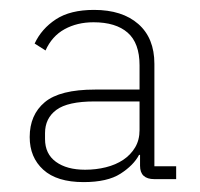

<svg xmlns="http://www.w3.org/2000/svg" viewBox="-20 -724 404 388"><path d="M292 -362Q263 -362 263 -389V-411H261Q250 -390 223.5 -373Q197 -356 149 -356Q95 -356 67.5 -381Q40 -406 40 -447Q40 -492 70.5 -517.5Q101 -543 172 -543H262V-592Q262 -637 238 -658Q214 -679 169 -679Q136 -679 110.5 -665Q85 -651 72 -622L50 -636Q64 -666 93 -685Q122 -704 170 -704Q227 -704 259.5 -675.5Q292 -647 292 -595V-388H336V-362ZM152 -381Q174 -381 194 -386Q214 -391 229 -401Q244 -411 253 -426Q262 -441 262 -461V-519H171Q117 -519 94 -502Q71 -485 71 -455V-443Q71 -413 93 -397Q115 -381 152 -381Z"/></svg>

Font: IBM Plex Sans Thai ExtraLight
Style: Regular
Weight: 200
Designer: Mike Abbink, Paul van der Laan, Pieter van Rosmalen, Ben Mitchell, Mark Frömberg
Foundry: Bold Monday
Version: Version 1.1